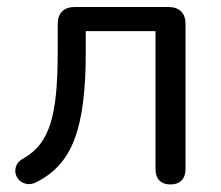

<svg xmlns="http://www.w3.org/2000/svg" viewBox="-20 -506 616 534"><path d="M454 7Q434 7 423.2 -4.2Q412.5 -15.5 412.5 -36V-419.5H218.5V-358Q218.5 -280.5 211 -221.2Q203.5 -162 187.2 -119Q171 -76 144.5 -46.8Q118 -17.5 79.5 1.5Q65.5 8 53.5 5.5Q41.5 3 33.5 -5Q25.5 -13 23.2 -24Q21 -35 25.8 -46.2Q30.5 -57.5 44.5 -65Q73 -81 91.5 -105Q110 -129 120.8 -164.2Q131.5 -199.5 136 -247.5Q140.5 -295.5 140.5 -360.5V-439Q140.5 -462 152.8 -474.2Q165 -486.5 188 -486.5H448.5Q471.5 -486.5 483.8 -474.2Q496 -462 496 -439V-36Q496 -15.5 485 -4.2Q474 7 454 7Z"/></svg>

Font: Nunito ExtraLight
Style: Regular
Weight: 200
Designer: Vernon Adams
Foundry: Vernon Adams
Version: Version 3.602;April 4, 2023;FontCreator 14.0.0.2856 64-bit